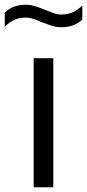

<svg xmlns="http://www.w3.org/2000/svg" viewBox="-60 -787 366 807"><path d="M81.5 0V-542.5H164V0ZM198 -672.5Q175.5 -672.5 154.8 -679.5Q134 -686.5 115 -694Q97.5 -701.5 80.8 -707.2Q64 -713 46.5 -713Q-2 -713 -40 -675V-733.5Q-7 -767 48 -767Q70.5 -767 91.2 -760Q112 -753 131 -745Q148.5 -738 165.2 -732Q182 -726 199.5 -726Q248 -726 286 -764V-705.5Q253 -672.5 198 -672.5Z"/></svg>

Font: Encode Sans SmExp
Style: Regular
Weight: 400
Width: 6
Designer: Multiple Designers
Foundry: Impallari Type
Version: Version 3.002; ttfautohint (v1.8.3) -l 8 -r 50 -G 200 -x 14 